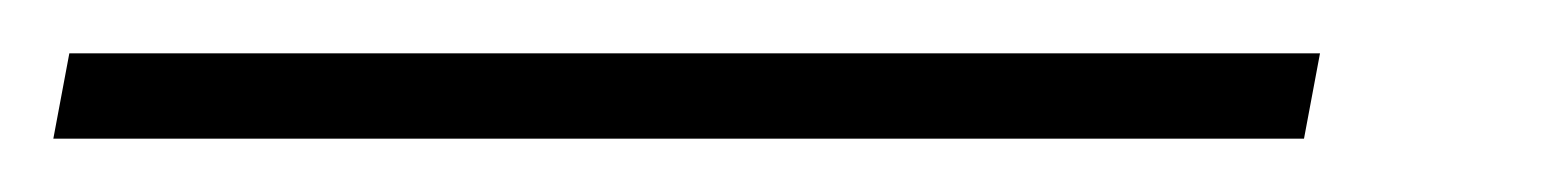

<svg xmlns="http://www.w3.org/2000/svg" viewBox="-106 63 585 72"><path d="M-86 115 -80 83H389L383 115Z"/></svg>

Font: Noto Serif ExtraLight
Style: Italic
Weight: 200
Italic angle: -12°
Designer: Monotype Design Team
Foundry: Monotype Imaging Inc.
Version: Version 2.014; ttfautohint (v1.8.4.7-5d5b)